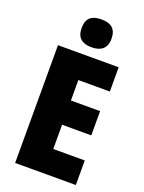

<svg xmlns="http://www.w3.org/2000/svg" viewBox="-172 -1016 818 1094"><g transform="rotate(20 237.5 -468.5)"><path d="M247 -937C188 -937 157 -912 157 -852C157 -793 190 -768 247 -768C303 -768 338 -793 338 -852C338 -912 306 -937 247 -937ZM432 0V-149H241V-296H418V-443H241V-567H432V-714H64V0Z"/></g></svg>

Font: Noto Sans Sinhala UI Condensed Black
Style: Regular
Weight: 900
Width: 3
Designer: Jelle Bosma - Monotype Design Team
Foundry: Monotype Imaging Inc.
Version: Version 2.006